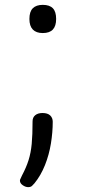

<svg xmlns="http://www.w3.org/2000/svg" viewBox="-20 -545 353 790"><path d="M156 -409Q129 -409 115 -423.5Q101 -438 101 -467Q101 -497 115 -511Q129 -525 156 -525Q184 -525 197.5 -511Q211 -497 211 -467Q211 -438 197.5 -423.5Q184 -409 156 -409ZM96 225Q85 225 73.5 217Q62 209 62 198Q62 194 65 189Q68 184 71 176Q88 144 97.5 114Q107 84 110.5 47Q114 10 114 -46Q114 -62 125 -71Q136 -80 155 -80Q176 -80 186.5 -70Q197 -60 197 -44Q197 -1 189.5 45.5Q182 92 165 134.5Q148 177 122 209Q117 215 111.5 220Q106 225 96 225Z"/></svg>

Font: Playwrite CL Light
Style: Regular
Weight: 300
Designer: Veronika Burian, José Scaglione
Foundry: TypeTogether
Version: Version 1.002